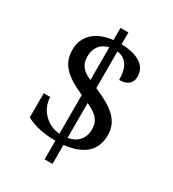

<svg xmlns="http://www.w3.org/2000/svg" viewBox="-200 -871 958 1061"><g transform="rotate(30 279.5 -340.5)"><path d="M303.2 -684.1Q348.1 -683.1 379.6 -674.1Q411.1 -665 431.2 -650.1Q451.2 -635.3 460.2 -615.2Q469.2 -595.2 469.2 -571.8Q469.2 -539.6 447.8 -523.2Q426.3 -506.8 390.1 -506.8Q390.1 -528.8 386.5 -551Q382.8 -573.2 373.3 -591.6Q363.8 -609.9 346.7 -622.6Q329.6 -635.3 303.2 -638.2V-404.8Q348.1 -385.3 382.8 -365.7Q417.5 -346.2 440.9 -323.5Q464.4 -300.8 476.6 -273.2Q488.8 -245.6 488.8 -210Q488.8 -134.8 440.4 -93Q392.1 -51.3 303.2 -42V79.1H252.9V-40Q228 -40 202.6 -42.2Q177.2 -44.4 153.1 -49.6Q128.9 -54.7 106.7 -62.5Q84.5 -70.3 65.9 -81.1V-234.9H107.9Q107.9 -207 118.4 -180.9Q128.9 -154.8 148.2 -134Q167.5 -113.3 194.1 -99.9Q220.7 -86.4 252.9 -84V-331.1Q206.1 -352.1 173.6 -372.6Q141.1 -393.1 121.1 -415.8Q101.1 -438.5 92 -464.8Q83 -491.2 83 -523.9Q83 -557.6 95 -585Q106.9 -612.3 128.9 -632.6Q150.9 -652.8 182.4 -665.3Q213.9 -677.7 252.9 -682.1V-759.8H303.2ZM397 -194.8Q397 -214.8 392.1 -230.7Q387.2 -246.6 376 -260.3Q364.7 -273.9 346.9 -285.6Q329.1 -297.4 303.2 -309.1V-86.9Q348.1 -94.7 372.6 -123.3Q397 -151.9 397 -194.8ZM172.9 -532.2Q172.9 -511.2 178 -495.4Q183.1 -479.5 193.4 -467.3Q203.6 -455.1 218.5 -445.3Q233.4 -435.5 252.9 -426.8V-636.2Q233.4 -631.8 218.3 -622.3Q203.1 -612.8 193.1 -599.4Q183.1 -585.9 178 -568.8Q172.9 -551.8 172.9 -532.2Z"/></g></svg>

Font: Sahl Naskh
Style: Regular
Weight: 400
Designer: Pascal Zoghbi
Version: Version 1.001